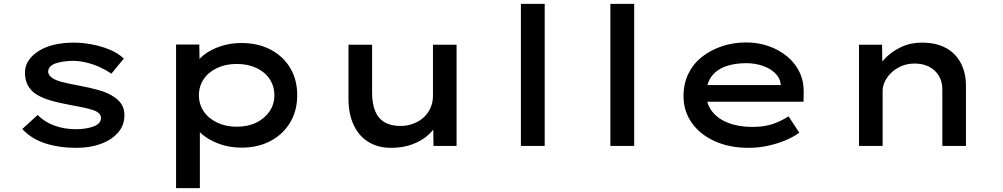

<svg xmlns="http://www.w3.org/2000/svg" viewBox="-20 -760 5223 1000"><path d="M377 10Q288 10 215.5 -13.5Q143 -37 96 -88L176 -161Q212 -125 263 -106Q314 -87 376 -87Q398 -87 420 -90Q442 -93 462 -99.5Q482 -106 494 -117.5Q506 -129 506 -145Q506 -173 464 -187Q443 -194 412.5 -200.5Q382 -207 347 -213Q286 -224 239 -238Q192 -252 160 -275Q136 -293 123 -319.5Q110 -346 110 -381Q110 -418 130 -446.5Q150 -475 184 -496Q218 -517 264 -527.5Q310 -538 363 -538Q409 -538 457.5 -529Q506 -520 550 -502Q594 -484 625 -455L560 -376Q535 -394 501.5 -409.5Q468 -425 431 -434Q394 -443 359 -443Q337 -443 314.5 -440Q292 -437 273 -431Q254 -425 242.5 -414Q231 -403 231 -387Q231 -377 237.5 -368Q244 -359 255 -352Q274 -340 309 -331.5Q344 -323 387 -315Q448 -304 496.5 -290Q545 -276 577 -253Q602 -236 615 -213.5Q628 -191 628 -160Q628 -107 594.5 -69Q561 -31 505 -10.5Q449 10 377 10Z M897 220V-528H1018L1020 -407L999 -416Q1006 -445 1040 -472.5Q1074 -500 1125.5 -518Q1177 -536 1237 -536Q1324 -536 1389.5 -501.5Q1455 -467 1491.5 -406Q1528 -345 1528 -264Q1528 -184 1491.5 -122.5Q1455 -61 1389.5 -26Q1324 9 1238 9Q1175 9 1122 -10.5Q1069 -30 1034 -59.5Q999 -89 991 -117L1021 -131V220ZM1213 -100Q1271 -100 1315 -121.5Q1359 -143 1384 -180Q1409 -217 1409 -264Q1409 -311 1384.5 -348Q1360 -385 1315.5 -406Q1271 -427 1213 -427Q1156 -427 1111 -406Q1066 -385 1041 -348Q1016 -311 1016 -264Q1016 -217 1041 -180Q1066 -143 1111 -121.5Q1156 -100 1213 -100Z M2016 10Q1950 10 1900 -20Q1850 -50 1822.5 -108Q1795 -166 1795 -245V-527H1918V-278Q1918 -221 1933.5 -182.5Q1949 -144 1982 -124Q2015 -104 2065 -104Q2100 -104 2130.5 -115Q2161 -126 2184.5 -146.5Q2208 -167 2221.5 -196.5Q2235 -226 2235 -261V-527H2358V0H2238L2236 -110L2258 -122Q2245 -89 2212 -58.5Q2179 -28 2129.5 -9Q2080 10 2016 10Z M2693 0V-740H2817V0Z M3159 0V-740H3283V0Z M3878 10Q3779 10 3702 -25Q3625 -60 3582.5 -121Q3540 -182 3540 -259Q3540 -324 3565 -375.5Q3590 -427 3635 -463Q3680 -499 3740 -519Q3800 -539 3866 -539Q3929 -539 3984 -519.5Q4039 -500 4080.5 -465.5Q4122 -431 4144.5 -383.5Q4167 -336 4166 -279L4165 -230H3637L3614 -317H4062L4046 -303V-325Q4041 -357 4015 -381Q3989 -405 3950 -418Q3911 -431 3866 -431Q3807 -431 3760 -414.5Q3713 -398 3686 -362Q3659 -326 3659 -268Q3659 -218 3689 -179.5Q3719 -141 3773 -120Q3827 -99 3898 -99Q3966 -99 4011.5 -116.5Q4057 -134 4087 -154L4143 -69Q4112 -46 4069.5 -28.5Q4027 -11 3978 -0.5Q3929 10 3878 10Z M4454 0V-527H4574L4576 -390L4540 -383Q4558 -423 4591.5 -457.5Q4625 -492 4673.5 -515Q4722 -538 4781 -538Q4857 -538 4908 -509.5Q4959 -481 4985 -430Q5011 -379 5011 -314V0H4888V-295Q4888 -336 4869 -366.5Q4850 -397 4818 -413Q4786 -429 4744 -429Q4706 -429 4675.5 -416Q4645 -403 4623 -382Q4601 -361 4589 -336Q4577 -311 4577 -287V0H4516Q4488 0 4472.5 0Q4457 0 4454 0Z"/></svg>

Font: Lexend Peta Medium
Style: Regular
Weight: 500
Designer: Bonnie Shaver-Troup, Thomas Jockin
Foundry: Lexend
Version: Version 1.007